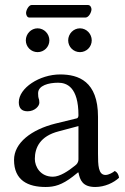

<svg xmlns="http://www.w3.org/2000/svg" viewBox="-20 -736 497 766"><path d="M293 -48C299 -17 310 10 360 10C398 10 434 -7 455 -27C453 -39 449 -48 438 -54C431 -48 414 -38 401 -38C372 -38 371 -77 371 -123V-270C371 -412 293 -439 220 -439C138 -439 55 -385 55 -328C55 -304 67 -292 90 -292C119 -292 137 -313 137 -326C137 -333 136 -340 134 -344C133 -347 132 -353 132 -364C132 -395 174 -406 212 -406C246 -406 293 -389 293 -276C293 -269 290 -265 287 -264L201 -243C105 -219 36 -166 36 -98C36 -16 92 10 162 10C197 10 227 2 271 -32L291 -48ZM293 -233V-101C293 -88 287 -81 279 -75C253 -54 219 -31 191 -31C141 -31 119 -71 119 -102C119 -147 140 -193 214 -212ZM321 -666C334 -666 345 -687 345 -699C345 -705 341 -716 331 -716H106C95 -716 84 -696 84 -684C84 -677 88 -666 97 -666ZM83 -575C83 -549 104 -528 130 -528C156 -528 177 -549 177 -575C177 -601 156 -623 130 -623C104 -623 83 -601 83 -575ZM252 -575C252 -549 273 -528 299 -528C325 -528 346 -549 346 -575C346 -601 325 -623 299 -623C273 -623 252 -601 252 -575Z"/></svg>

Font: Libertinus Math
Style: Regular
Weight: 400
Designer: Philipp H. Poll, Khaled Hosny
Foundry: Caleb Maclennan
Version: Version 7.050;RELEASE